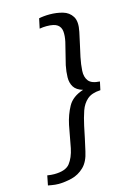

<svg xmlns="http://www.w3.org/2000/svg" viewBox="-159 -778 611 890"><g transform="rotate(-15 146.5 -333.0)"><path d="M-41.3 46 -32.2 0Q-14.2 3 0.8 3Q55.8 3 76.3 -23.5Q96.8 -50 105.8 -93L125.8 -200Q135.8 -247 156.8 -285Q177.8 -323 230.8 -340Q199.8 -349 187.8 -368.5Q175.8 -388 176.3 -414.5Q176.8 -441 182.8 -471L208.8 -576Q214.8 -604 212.8 -625Q210.8 -646 195.3 -657.5Q179.8 -669 142.8 -669Q126.8 -669 109.8 -666L119.8 -713Q127.8 -715 141.8 -716.5Q155.8 -718 170.8 -718Q204.2 -718 233.6 -709.6Q263 -701.2 278.3 -676.6Q293.7 -652 283.5 -604Q276.5 -573 271 -546.5Q265.5 -520 258.5 -490Q251.5 -456 249.8 -426.3Q248 -396.7 262.2 -378Q276.3 -359.3 316.3 -357.3L307.8 -317.7Q265.8 -315.7 243.9 -296.5Q222 -277.3 211.2 -246.2Q200.5 -215 192.5 -178Q187.5 -153 180.5 -120.5Q173.5 -88 167.5 -62Q157.5 -14 131.8 10.6Q106.2 35.2 73.2 43.6Q40.2 52 6.8 52Q-7.2 52 -24.3 49Q-41.3 46 -41.3 46Z"/></g></svg>

Font: Epunda Sans Light
Style: Italic
Weight: 300
Italic angle: -12.0243°
Designer: Simon Atzbach
Foundry: typofactur
Version: Version 2.204